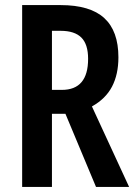

<svg xmlns="http://www.w3.org/2000/svg" viewBox="-20 -734 533 754"><path d="M218 -714Q334 -714 389.5 -663Q445 -612 445 -509Q445 -442 420 -394Q395 -346 341 -316L487 0H357L237 -287H184V0H67V-714ZM218 -613H184V-381H223Q326 -381 326 -503Q326 -560 299.5 -586.5Q273 -613 218 -613Z"/></svg>

Font: Noto Sans Arabic ExtCond SemBd
Style: Regular
Weight: 600
Width: 2
Designer: Monotype Design Team, Nadine Chahine, Nizar Qandah and Khaled Hosny
Foundry: Monotype Imaging Inc.
Version: Version 2.012; ttfautohint (v1.8.4.7-5d5b)